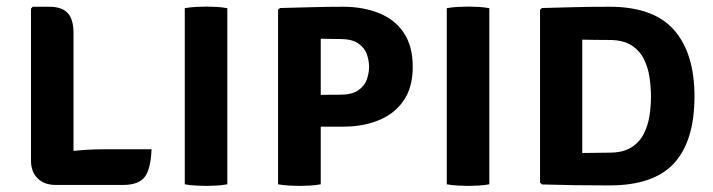

<svg xmlns="http://www.w3.org/2000/svg" viewBox="-20 -574 2220 598"><path d="M452 -109Q449.5 -47 430.5 -22.5Q411.5 2 363 2H153Q118 2 97.2 -18.5Q76.5 -39 76.5 -74.5V-547L82 -553H133Q172 -553 190.5 -533.8Q209 -514.5 209 -470V-104Q257.5 -109 297.5 -109Z M555.5 -548.5Q571 -551.5 590.8 -552.5Q610.5 -553.5 623 -553.5Q636.5 -553.5 654.2 -552.5Q672 -551.5 688 -548.5V0Q672 3 654.2 4Q636.5 5 623 5Q610.5 5 590.8 4Q571 3 555.5 0Z M1265.5 -365.5Q1265.5 -302.5 1237.5 -261.2Q1209.5 -220 1160.2 -199.8Q1111 -179.5 1048 -179.5H979V0Q962.5 3 945 4Q927.5 5 913.5 5Q901.5 5 881.5 4Q861.5 3 846 0V-543.5L852 -549Q894.5 -550 946.2 -551.5Q998 -553 1048 -553Q1111 -553 1160.2 -533.2Q1209.5 -513.5 1237.5 -472Q1265.5 -430.5 1265.5 -365.5ZM979 -453.5V-278.5Q997 -279 1013.8 -279Q1030.5 -279 1038.5 -279Q1076.5 -279 1096.2 -293Q1116 -307 1122.8 -327.2Q1129.5 -347.5 1129.5 -366Q1129.5 -384.5 1122.8 -404.5Q1116 -424.5 1096.2 -438.5Q1076.5 -452.5 1038.5 -452.5Q1023.5 -452.5 1011 -452.8Q998.5 -453 979 -453.5Z M1371.5 -548.5Q1387 -551.5 1406.8 -552.5Q1426.5 -553.5 1439 -553.5Q1452.5 -553.5 1470.2 -552.5Q1488 -551.5 1504 -548.5V0Q1488 3 1470.2 4Q1452.5 5 1439 5Q1426.5 5 1406.8 4Q1387 3 1371.5 0Z M2143 -273.5Q2143 -135.5 2079.8 -66Q2016.5 3.5 1878 3.5Q1820.5 3.5 1773.2 2.8Q1726 2 1668 0.5L1662 -5V-543.5L1668 -549Q1726.5 -550.5 1773.5 -551.8Q1820.5 -553 1878 -553Q2015.5 -553 2079.2 -480.8Q2143 -408.5 2143 -273.5ZM2007.5 -273.5Q2007.5 -303.5 2002.8 -334.5Q1998 -365.5 1984.5 -391.8Q1971 -418 1945.2 -433.8Q1919.5 -449.5 1877.5 -449.5Q1853 -449.5 1834.8 -449.8Q1816.5 -450 1793.5 -450.5V-97.5Q1817 -97.5 1835 -98Q1853 -98.5 1877.5 -98.5Q1919.5 -98.5 1945.2 -114.2Q1971 -130 1984.5 -156Q1998 -182 2002.8 -212.8Q2007.5 -243.5 2007.5 -273.5Z"/></svg>

Font: Signika SC SemiBold
Style: Regular
Weight: 600
Designer: Anna Giedryś
Foundry: Anna Giedryś
Version: Version 2.000; ttfautohint (v1.8.3) -l 8 -r 50 -G 200 -x 9 -